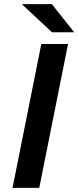

<svg xmlns="http://www.w3.org/2000/svg" viewBox="-20 -914 381 934"><path d="M41 0 181 -700H311L171 0ZM233 -757 86 -894H232L341 -757Z"/></svg>

Font: Montserrat Thin SemiBold
Style: Italic
Weight: 600
Italic angle: -11.3°
Version: Version 9.000